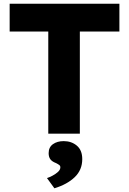

<svg xmlns="http://www.w3.org/2000/svg" viewBox="-20 -720 695 1034"><path d="M240 0V-550H32V-700H623V-550H410V0ZM273 294 233 239Q246 235 263 226Q280 217 292.5 205.5Q305 194 305 181Q305 173 299 168.5Q293 164 281 158Q260 150 251 137.5Q242 125 242 105Q242 73 265 56.5Q288 40 323 40Q365 40 394 64.5Q423 89 423 137Q423 195 382.5 234Q342 273 273 294Z"/></svg>

Font: Lexend
Style: Bold
Weight: 700
Designer: Bonnie Shaver-Troup, Thomas Jockin
Foundry: Lexend
Version: Version 1.007; ttfautohint (v1.8.3)